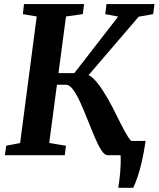

<svg xmlns="http://www.w3.org/2000/svg" viewBox="-20 -763 780 944"><path d="M561.5 160.5Q564 144 566.5 125.5Q569 107 570.8 87.2Q572.5 67.5 573.2 45.5Q574 23.5 573 0L532 -70H696Q687.5 -14 677.8 29.2Q668 72.5 657 104.8Q646 137 635 160.5ZM509 0Q494 0 478 -25Q462 -50 445.2 -89.5Q428.5 -129 411 -173.2Q393.5 -217.5 375.8 -257.2Q358 -297 339.8 -321.8Q321.5 -346.5 303.5 -346.5H227.5L235 -403.5H345.5L561 -681.5L497.5 -693.5L503.5 -743H739.5L733 -693.5L662 -681L377.5 -349.5L390 -400Q403 -400.5 415.2 -394.2Q427.5 -388 440.2 -375.8Q453 -363.5 465.2 -347.2Q477.5 -331 489.5 -311.5Q512 -277 533 -235.8Q554 -194.5 573 -156.2Q592 -118 608.5 -91.8Q625 -65.5 637.5 -61L683.5 -48L678.5 0ZM4 0 10.5 -46.5 79 -60 160.5 -682 92.5 -693.5 98 -743H393.5L387 -693.5L304.5 -682L222 -60L304 -46.5L298.5 0Z"/></svg>

Font: Merriweather 20pt
Style: Bold Italic
Weight: 700
Italic angle: -7.8°
Version: Version 2.101